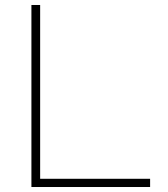

<svg xmlns="http://www.w3.org/2000/svg" viewBox="-20 -750 675 770"><path d="M106 0V-730H141V-33H582V0Z"/></svg>

Font: M PLUS 1 Thin ExtraLight
Style: Regular
Weight: 250
Version: Version 1.001